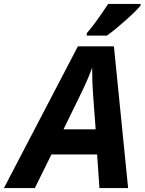

<svg xmlns="http://www.w3.org/2000/svg" viewBox="-80 -951 731 971"><path d="M403.8 -296.9H241.2L333 -484.9C354.2 -528.5 371.9 -569.8 386.2 -608.9V-591.3C386.2 -551.6 387.9 -510.4 391.1 -467.8ZM411.1 -169.9 422.9 0H567.9L496.1 -716.8H314L-60.1 0H96.2L180.2 -169.9ZM358.9 -783.2V-771H460.9C488.9 -791.2 520.5 -817 555.7 -848.4C590.8 -879.8 615.9 -904.6 630.9 -922.9V-931.2H467.3C420.7 -861.2 384.6 -811.8 358.9 -783.2Z"/></svg>

Font: OpenSans
Style: Bold Italic
Weight: 700
Italic angle: -12°
Foundry: Ascender Corporation
Version: Version 1.10; ttfautohint (v1.2) -l 8 -r 50 -G 200 -x 14 -D 